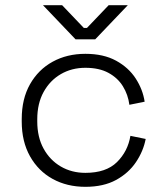

<svg xmlns="http://www.w3.org/2000/svg" viewBox="-20 -708 643 742"><path d="M310 14Q239 14 183.5 -16.5Q128 -47 96 -104Q64 -161 64 -238V-248Q64 -326 96 -382.5Q128 -439 183.5 -469.5Q239 -500 310 -500Q380 -500 428.5 -473.5Q477 -447 504.5 -404.5Q532 -362 539 -315L480 -303Q475 -342 455 -374.5Q435 -407 399 -426.5Q363 -446 310 -446Q257 -446 215 -421.5Q173 -397 148.5 -352.5Q124 -308 124 -247V-239Q124 -178 148.5 -133.5Q173 -89 215 -64.5Q257 -40 310 -40Q390 -40 432 -81.5Q474 -123 484 -183L543 -171Q534 -124 505.5 -81.5Q477 -39 428.5 -12.5Q380 14 310 14ZM272 -556 146 -688H220L304 -600H316L400 -688H474L348 -556Z"/></svg>

Font: Space Grotesk Light Light
Style: Regular
Weight: 300
Version: Version 2.000